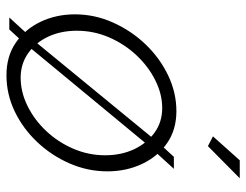

<svg xmlns="http://www.w3.org/2000/svg" viewBox="-106 -664 780 609"><g transform="rotate(90 284.5 -360.0)"><path d="M444 -629 413 -645 489 -730H546ZM219 10Q159 10 116 -19.5Q73 -49 49.5 -98.5Q26 -148 26 -207Q26 -270 52 -328Q78 -386 121 -431Q164 -476 219 -502.5Q274 -529 333 -529Q392 -529 434.5 -499.5Q477 -470 500.5 -420Q524 -370 524 -310Q524 -248 499 -190.5Q474 -133 431 -87.5Q388 -42 333.5 -16Q279 10 219 10ZM227 -35Q272 -35 316 -56.5Q360 -78 395.5 -115.5Q431 -153 452 -201.5Q473 -250 473 -303Q473 -354 454 -394.5Q435 -435 401.5 -459.5Q368 -484 323 -484Q279 -484 235 -462Q191 -440 155.5 -402Q120 -364 99 -315.5Q78 -267 78 -213Q78 -163 96.5 -123Q115 -83 149 -59Q183 -35 227 -35ZM101 -70 120 -49 74 1H36ZM105 -72 430 -468 451 -451 122 -53ZM432 -471 478 -521H516L454 -453Z"/></g></svg>

Font: Raleway Thin Light
Style: Italic
Weight: 300
Italic angle: -12°
Version: Version 4.026